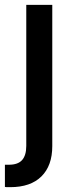

<svg xmlns="http://www.w3.org/2000/svg" viewBox="-30 -565 325 790"><path d="M2 112.8ZM1 112.8ZM-5.9 112.8ZM-8.8 112.8ZM78.1 35.2V-544.9H185.1V36.1Q185.1 116.7 140.4 160.9Q95.7 205.1 12.2 205.1H8.8H6.8H1Q-5.9 205.1 -9.8 204.1V112.8H-8.8H-7.8H-6.8H-5.9H-4.9H-2H-1H0H1H2H5.9H6.8Q43.9 112.8 61 93.5Q78.1 74.2 78.1 35.2ZM-7.8 112.8Z"/></svg>

Font: Telcell.Market Med
Style: Regular
Weight: 500
Designer: Rasmus Andersson, Sedrak Mkrtchyan
Version: Version 3.019;git-0a5106e0b